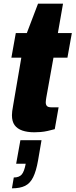

<svg xmlns="http://www.w3.org/2000/svg" viewBox="-20 -708 411 1045"><path d="M167 12Q129 12 101.5 2.5Q74 -7 59.5 -27Q45 -47 45 -81Q45 -90 46.5 -103Q48 -116 52 -137L96 -394H42L66 -528H126L187 -688H323L295 -528H371L347 -394H271L232 -177Q231 -170 230 -163.5Q229 -157 229 -151Q229 -138 235.5 -131Q242 -124 259 -124H299L278 -5Q260 0 240 4.5Q220 9 201.5 10.5Q183 12 167 12ZM45 317 55 258Q84 258 98 242Q112 226 120 183H68L91 55H206L187 166Q177 223 160.5 256.5Q144 290 116.5 303.5Q89 317 45 317Z"/></svg>

Font: Archivo Condensed Black
Style: Italic
Weight: 900
Width: 3
Italic angle: -10°
Designer: Hector Gatti
Foundry: Omnibus-Type
Version: Version 2.001